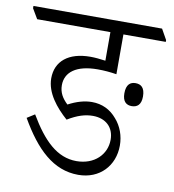

<svg xmlns="http://www.w3.org/2000/svg" viewBox="-102 -687 672 741"><g transform="rotate(10 233.5 -317.0)"><path d="M253 -11C337 -11 392 -71 392 -150C392 -188 379 -224 355 -251C330 -281 297 -297 257 -297C228 -297 197 -288 165 -271C144 -291 131 -312 131 -341C131 -392 173 -425 257 -425C282 -425 306 -423 331 -419V-575H497V-582L474 -623H-30V-614L-7 -575H280V-463C258 -466 239 -468 221 -468C135 -468 86 -427 86 -360C86 -303 128 -252 172 -213C210 -236 240 -245 270 -245C320 -245 353 -215 353 -166C353 -108 307 -62 237 -62C161 -62 105 -117 49 -212L19 -193C84 -80 155 -11 253 -11ZM410 -308C431 -308 447 -319 447 -352C447 -387 431 -398 410 -398C390 -398 374 -387 374 -352C374 -319 390 -308 410 -308Z"/></g></svg>

Font: Noto Serif Devanagari Condensed Light
Style: Regular
Weight: 300
Width: 3
Designer: Universal Thirst, Indian Type Foundry and the Monotype Design Team
Foundry: Monotype Imaging Inc.
Version: Version 2.004